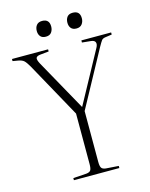

<svg xmlns="http://www.w3.org/2000/svg" viewBox="-137 -971 823 1053"><g transform="rotate(-15 274.5 -444.5)"><path d="M149 0V-12L224 -17Q243 -19 249 -28.5Q255 -38 255 -63V-350L82 -663Q67 -689 56.5 -699Q46 -709 23 -713L-7 -718V-730H198V-718L150 -713Q130 -711 125.5 -701.5Q121 -692 135 -666L296 -377H297L456 -669Q466 -687 461.5 -699Q457 -711 437 -713L387 -718V-730H556V-718L521 -713Q504 -711 497.5 -702.5Q491 -694 477 -669L304 -351V-62Q304 -39 310 -29Q316 -19 335 -17L407 -12V0ZM379 -800Q358 -800 348 -812Q338 -824 338 -843Q338 -863 348 -876Q358 -889 380 -889Q421 -889 421 -847Q421 -828 410.5 -814Q400 -800 379 -800ZM205 -800Q184 -800 174 -812Q164 -824 164 -843Q164 -863 174.5 -876Q185 -889 206 -889Q247 -889 247 -847Q247 -828 237 -814Q227 -800 205 -800Z"/></g></svg>

Font: Literata 72pt ExtraLight
Style: Regular
Weight: 200
Designer: Latin by Veronika Burian and Jose Scaglione. Greek by Irene Vlachou. Cyrillic by Vera Evstafieva.
Foundry: TypeTogether
Version: Version 3.002